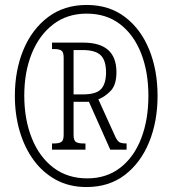

<svg xmlns="http://www.w3.org/2000/svg" viewBox="-20 -745 697 775"><path d="M329 10Q260 10 206.5 -19Q153 -48 116 -98.5Q79 -149 59.5 -215.5Q40 -282 40 -358Q40 -461 74.5 -544Q109 -627 174 -676Q239 -725 330 -725Q421 -725 485 -676Q549 -627 582.5 -544Q616 -461 616 -358Q616 -255 582 -171.5Q548 -88 484 -39Q420 10 329 10ZM332 -25Q410 -25 465.5 -68Q521 -111 550 -186.5Q579 -262 579 -358Q579 -455 549.5 -530Q520 -605 464.5 -647.5Q409 -690 330 -690Q251 -690 194.5 -646.5Q138 -603 108 -528.5Q78 -454 78 -359Q78 -263 108.5 -187Q139 -111 196 -68Q253 -25 332 -25ZM190 -141V-166H199Q218 -166 227.5 -172Q237 -178 237 -201V-512Q237 -535 227.5 -541Q218 -547 199 -547H190V-573H316Q450 -573 450 -454Q450 -402 426.5 -378Q403 -354 377 -344L446 -192Q454 -176 462 -171Q470 -166 491 -166V-141H425L339 -334H277V-201Q277 -178 286.5 -172Q296 -166 315 -166H325V-141ZM315 -364Q369 -364 388.5 -386Q408 -408 408 -453Q408 -501 386.5 -522Q365 -543 313 -543H277V-364Z"/></svg>

Font: Noto Serif Ethiopic ExtraCondensed Light
Style: Regular
Weight: 300
Width: 2
Designer: Monotype Design Team
Foundry: Monotype Imaging Inc.
Version: Version 2.102; ttfautohint (v1.8.4.7-5d5b)